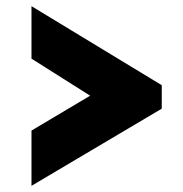

<svg xmlns="http://www.w3.org/2000/svg" viewBox="-20 -569 592 622"><path d="M504 -217 82 33V-146L272 -259L82 -379V-549L504 -293Z"/></svg>

Font: Raleway ExtraBold
Style: Italic
Weight: 800
Italic angle: -12°
Designer: Matt McInerney, Pablo Impallari, Rodrigo Fuenzalida
Foundry: Matt McInerney, Pablo Impallari, Rodrigo Fuenzalida
Version: Version 4.026